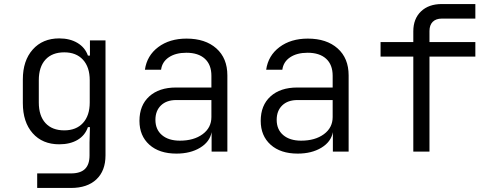

<svg xmlns="http://www.w3.org/2000/svg" viewBox="-20 -750 2440 950"><path d="M425 -550H502V19Q502 95 457 137.5Q412 180 331 180H164V108H331Q378 108 400.5 86Q423 64 423 19V-45L425 -121H415Q401 -80 364 -58Q327 -36 273 -36Q190 -36 141.5 -91Q93 -146 93 -240V-357Q93 -450 142 -505Q191 -560 273 -560Q326 -560 363.5 -537.5Q401 -515 415 -475H425ZM424 -353Q424 -418 390.5 -454.5Q357 -491 298 -491Q238 -491 205 -455Q172 -419 172 -353V-243Q172 -177 205 -141Q238 -105 298 -105Q357 -105 390.5 -141.5Q424 -178 424 -243Z M1105 -377V0H1027V-96Q1018 -48 970 -19Q922 10 853 10Q768 10 719 -34Q670 -78 670 -152Q670 -229 718.5 -273Q767 -317 851 -317H1026V-375Q1026 -430 993.5 -459.5Q961 -489 902 -489Q849 -489 815.5 -466.5Q782 -444 777 -405H697Q707 -475 763 -517Q819 -559 903 -559Q996 -559 1050.5 -510.5Q1105 -462 1105 -377ZM1026 -171V-255H852Q804 -255 776.5 -228.5Q749 -202 749 -157Q749 -109 781.5 -81.5Q814 -54 870 -54Q939 -54 982.5 -86Q1026 -118 1026 -171Z M1705 -377V0H1627V-96Q1618 -48 1570 -19Q1522 10 1453 10Q1368 10 1319 -34Q1270 -78 1270 -152Q1270 -229 1318.5 -273Q1367 -317 1451 -317H1626V-375Q1626 -430 1593.5 -459.5Q1561 -489 1502 -489Q1449 -489 1415.5 -466.5Q1382 -444 1377 -405H1297Q1307 -475 1363 -517Q1419 -559 1503 -559Q1596 -559 1650.5 -510.5Q1705 -462 1705 -377ZM1626 -171V-255H1452Q1404 -255 1376.5 -228.5Q1349 -202 1349 -157Q1349 -109 1381.5 -81.5Q1414 -54 1470 -54Q1539 -54 1582.5 -86Q1626 -118 1626 -171Z M2025 0V-470H1863V-542H2025V-595Q2025 -657 2063 -693.5Q2101 -730 2166 -730H2332V-658H2166Q2137 -658 2121 -642Q2105 -626 2105 -596V-542H2332V-470H2105V0Z"/></svg>

Font: JetBrains Mono Semi Light
Style: Regular
Weight: 350
Monospace: yes
Designer: Philipp Nurullin, Konstantin Bulenkov
Foundry: JetBrains
Version: 2.002